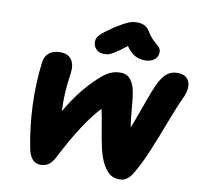

<svg xmlns="http://www.w3.org/2000/svg" viewBox="-101 -1116 1269 1209"><g transform="rotate(10 533.0 -511.5)"><path d="M504.9 -775.9Q474.6 -775.9 455.3 -796.6Q436 -817.4 438 -847.2Q439.5 -867.7 458.5 -887.9Q477.5 -908.2 545.9 -954.1Q597.2 -985.8 623.3 -996.8Q649.4 -1007.8 678.2 -1007.8Q710.4 -1007.8 730.2 -996.1Q750 -984.4 764.2 -960Q775.9 -939.9 790.8 -923.8Q805.7 -907.7 816.4 -898.9Q827.1 -890.1 836.4 -881.1Q845.7 -872.1 849.1 -860.8Q852.5 -849.6 849.1 -834Q844.7 -809.6 822 -795.2Q799.3 -780.8 769 -780.8Q731 -780.8 703.4 -796.4Q675.8 -812 647 -851.1Q602.5 -815.4 574.7 -798.6Q546.9 -781.7 535.2 -778.8Q523.4 -775.9 504.9 -775.9ZM743.2 -15.1Q704.6 -15.1 680.4 -31.7Q656.2 -48.3 634.8 -86.9Q612.3 -126.5 598.1 -189Q584 -251.5 572.5 -325Q561 -398.4 551.8 -433.1Q445.8 -319.3 326.2 -85.9Q308.6 -50.8 287.1 -34.9Q265.6 -19 233.9 -19Q170.9 -19 152.8 -110.8Q127 -243.2 121.3 -380.6Q115.7 -518.1 132.8 -658.2Q137.7 -694.3 163.3 -716.6Q189 -738.8 235.8 -738.8Q285.6 -738.8 307.6 -706.8Q329.6 -674.8 323.2 -626Q312 -548.3 308.8 -492.7Q305.7 -437 309.1 -375Q388.2 -515.6 499 -617.2Q534.7 -649.9 564.9 -664.1Q595.2 -678.2 632.8 -678.2Q664.6 -678.2 685.5 -660.2Q706.5 -642.1 721.2 -599.1Q731.4 -566.9 738.8 -477.8Q746.1 -388.7 753.9 -350.1Q772 -394.5 797.9 -467.8Q823.7 -541 844 -593Q864.3 -645 880.9 -671.9Q901.4 -707 926.5 -722.9Q951.7 -738.8 984.9 -738.8Q1027.8 -738.8 1047.9 -715.8Q1067.9 -692.9 1065.9 -658.9Q1064 -625 1044.9 -585.9Q1019 -531.7 980.2 -429Q941.4 -326.2 901.6 -230.5Q861.8 -134.8 821.8 -68.8Q789.6 -15.1 743.2 -15.1Z"/></g></svg>

Font: Shantell Sans Bouncy
Style: Italic
Weight: 800
Italic angle: -11.31°
Designer: Stephen Nixon, Anya Danilova, Shantell Martin
Foundry: Arrow Type
Version: Version 1.006;[9816181b4]